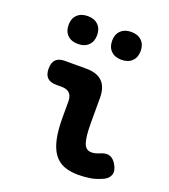

<svg xmlns="http://www.w3.org/2000/svg" viewBox="-145 -897 890 1011"><g transform="rotate(20 300.0 -391.5)"><path d="M380 -270Q380 -193 391.5 -159Q403 -125 435 -125Q445 -125 456 -127.5Q467 -130 481 -136Q513 -150 534.5 -141Q556 -132 570 -106Q587 -76 580 -53.5Q573 -31 547 -18Q512 -1 478.5 4.5Q445 10 410 10Q363 10 329 -3.5Q295 -17 273 -47.5Q251 -78 240.5 -126.5Q230 -175 230 -244V-336Q230 -366 215 -381Q200 -396 170 -396H140Q106 -396 89.5 -412.5Q73 -429 73 -463Q73 -497 89.5 -513.5Q106 -530 140 -530H260Q320 -530 350 -500Q380 -470 380 -410ZM417 -637Q380 -637 358.5 -658Q337 -679 337 -715Q337 -751 358.5 -772Q380 -793 417 -793Q454 -793 475.5 -772Q497 -751 497 -715Q497 -679 475.5 -658Q454 -637 417 -637ZM173 -637Q136 -637 114.5 -658Q93 -679 93 -715Q93 -751 114.5 -772Q136 -793 173 -793Q210 -793 231.5 -772Q253 -751 253 -715Q253 -679 231.5 -658Q210 -637 173 -637Z"/></g></svg>

Font: Maple Mono ExtraBold
Style: Regular
Weight: 800
Monospace: yes
Designer: subframe7536
Version: Version 7.000